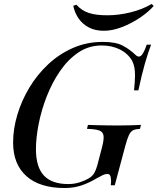

<svg xmlns="http://www.w3.org/2000/svg" viewBox="-20 -933 794 967"><path d="M324 -6Q355 -6 382 -15Q409 -24 426 -34Q446 -46 455 -62Q464 -78 470 -100L493 -188Q504 -229 501.5 -249Q499 -269 479.5 -276Q460 -283 418 -284L423 -304Q442 -303 468 -302.5Q494 -302 521.5 -301.5Q549 -301 573 -301Q610 -301 640 -302Q670 -303 690 -304L685 -284Q663 -283 650.5 -277Q638 -271 629.5 -253Q621 -235 611 -198L558 0H538Q541 -20 538 -38.5Q535 -57 521 -57Q510 -57 498.5 -51.5Q487 -46 467 -35Q429 -12 390 1Q351 14 306 14Q180 14 113 -46Q46 -106 46 -215Q46 -283 67 -354Q88 -425 127.5 -491Q167 -557 222.5 -609Q278 -661 347.5 -691.5Q417 -722 498 -722Q563 -722 598.5 -703Q634 -684 662 -657Q677 -642 690 -652Q703 -662 719 -708H741Q726 -669 710 -613.5Q694 -558 677 -478H655Q657 -498 658.5 -516.5Q660 -535 660 -553Q660 -574 657 -592Q654 -610 646 -626Q625 -663 584.5 -683.5Q544 -704 492 -704Q427 -704 374.5 -668.5Q322 -633 282 -574.5Q242 -516 215 -446.5Q188 -377 174.5 -307.5Q161 -238 161 -182Q161 -92 201 -49Q241 -6 324 -6ZM521 -856Q577 -856 636.5 -870.5Q696 -885 744 -913L754 -903Q728 -873 686 -844.5Q644 -816 595.5 -797Q547 -778 503 -778Q459 -778 427 -795Q395 -812 375.5 -840.5Q356 -869 349 -904L365 -909Q392 -879 428 -867.5Q464 -856 521 -856Z"/></svg>

Font: Playfair Display Medium
Style: Italic
Weight: 500
Italic angle: -14°
Designer: Claus Eggers Sørensen
Foundry: Claus Eggers Sørensen
Version: Version 1.203